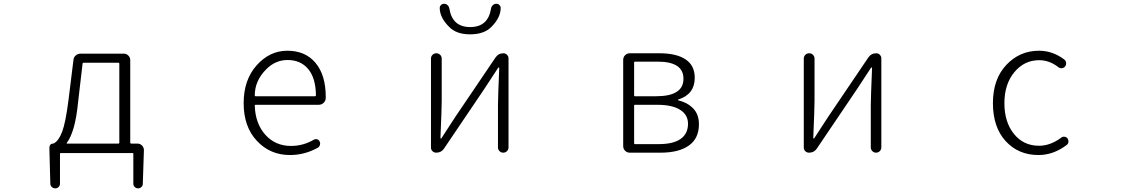

<svg xmlns="http://www.w3.org/2000/svg" viewBox="-20 -819 6040 1030"><path d="M427.7 -482.4Q423.8 -482.4 422.9 -477.5L399.4 -275.4Q390.6 -186.5 375 -133.3Q359.4 -80.1 337.9 -51.8Q335.9 -48.8 339.8 -48.8H615.2Q620.1 -48.8 620.1 -52.7V-477.5Q620.1 -482.4 615.2 -482.4ZM678.7 -52.7Q678.7 -48.8 683.6 -48.8H716.8Q731.4 -48.8 741.7 -38.6Q752 -28.3 752 -13.7L746.1 167Q746.1 176.8 738.8 184.1Q731.4 191.4 720.7 191.4Q710 191.4 702.6 184.1Q695.3 176.8 695.3 167V5.9Q695.3 2 691.4 2H305.7Q301.8 2 301.8 5.9V166Q301.8 176.8 294.4 184.1Q287.1 191.4 276.4 191.4Q265.6 191.4 257.8 184.1Q250 176.8 250 166L245.1 -13.7V-29.3Q245.1 -37.1 250.5 -43Q255.9 -48.8 264.6 -48.8Q266.6 -48.8 268.6 -49.8Q294.9 -63.5 313.5 -112.3Q332 -161.1 347.7 -284.2L374 -497.1Q375 -511.7 386.2 -521.5Q397.5 -531.2 412.1 -531.2H644.5Q658.2 -531.2 668.5 -521Q678.7 -510.7 678.7 -497.1Z M1535.2 12.7Q1429.7 12.7 1358.4 -63Q1287.1 -138.7 1287.1 -265.6Q1287.1 -390.6 1356.9 -468.8Q1426.8 -546.9 1521.5 -546.9Q1618.2 -546.9 1672.9 -481.4Q1727.5 -416 1727.5 -298.8Q1727.5 -294.9 1727.5 -292Q1726.6 -277.3 1715.8 -267.1Q1705.1 -256.8 1689.5 -256.8H1350.6Q1346.7 -256.8 1346.7 -252.9Q1349.6 -156.2 1403.3 -96.2Q1457 -36.1 1541 -36.1Q1606.4 -36.1 1663.1 -69.3Q1670.9 -74.2 1680.7 -71.8Q1690.4 -69.3 1694.3 -60.5Q1699.2 -51.8 1696.3 -41.5Q1693.4 -31.2 1684.6 -26.4Q1614.3 12.7 1535.2 12.7ZM1346.7 -306.6Q1346.7 -302.7 1350.6 -302.7H1669.9Q1674.8 -302.7 1674.8 -307.6Q1674.8 -307.6 1674.8 -307.6Q1673.8 -400.4 1633.3 -448.7Q1592.8 -497.1 1522.5 -497.1Q1456.1 -497.1 1406.2 -445.3Q1346.7 -384.8 1346.7 -306.6Z M2320.3 0Q2308.6 0 2300.3 -7.8Q2292 -15.6 2292 -27.3V-504.9Q2292 -516.6 2300.3 -524.9Q2308.6 -533.2 2320.8 -533.2Q2333 -533.2 2341.3 -524.9Q2349.6 -516.6 2349.6 -504.9V-276.4Q2349.6 -240.2 2342.8 -78.1Q2342.8 -76.2 2345.2 -76.2Q2347.7 -76.2 2348.6 -78.1Q2359.4 -94.7 2385.7 -135.3Q2412.1 -175.8 2422.9 -192.4L2637.7 -509.8Q2653.3 -533.2 2680.7 -533.2Q2692.4 -533.2 2700.2 -524.9Q2708 -516.6 2708 -505.9V-28.3Q2708 -16.6 2699.7 -8.3Q2691.4 0 2679.7 0Q2668 0 2659.7 -8.3Q2651.4 -16.6 2651.4 -28.3V-255.9Q2651.4 -293 2658.2 -454.1Q2658.2 -457 2655.8 -457Q2653.3 -457 2652.3 -455.1Q2636.7 -431.6 2578.1 -341.8L2362.3 -22.5Q2347.7 0 2320.3 0ZM2502 -634.8Q2427.7 -634.8 2389.6 -674.8Q2338.9 -724.6 2338.9 -777.3Q2338.9 -785.2 2344.7 -791Q2351.6 -798.8 2362.3 -798.8Q2373 -798.8 2380.9 -791.5Q2388.7 -784.2 2390.6 -773.4Q2406.2 -673.8 2502.4 -673.8Q2598.6 -673.8 2614.3 -773.4Q2616.2 -784.2 2624 -791.5Q2631.8 -798.8 2642.6 -798.8Q2653.3 -798.8 2660.2 -791Q2666 -785.2 2666 -777.3Q2666 -724.6 2616.2 -674.8Q2577.1 -634.8 2502 -634.8Z M3358.4 0Q3343.8 0 3333.5 -10.3Q3323.2 -20.5 3323.2 -35.2V-498Q3323.2 -512.7 3333.5 -522.9Q3343.8 -533.2 3358.4 -533.2H3518.6Q3608.4 -533.2 3657.7 -500.5Q3707 -467.8 3707 -401.4Q3707 -313.5 3619.1 -285.2Q3617.2 -285.2 3617.2 -283.2Q3617.2 -281.2 3620.1 -280.3Q3667 -269.5 3698.2 -237.8Q3729.5 -206.1 3729.5 -152.3Q3729.5 -76.2 3675.3 -38.1Q3621.1 0 3524.4 0ZM3381.8 -307.6Q3381.8 -302.7 3385.7 -302.7H3500Q3646.5 -302.7 3646.5 -396.5Q3646.5 -488.3 3508.8 -488.3H3385.7Q3381.8 -488.3 3381.8 -483.4ZM3381.8 -50.8Q3381.8 -45.9 3385.7 -45.9H3514.6Q3591.8 -45.9 3631.3 -73.7Q3670.9 -101.6 3670.9 -155.3Q3670.9 -203.1 3628.4 -230Q3585.9 -256.8 3506.8 -256.8H3385.7Q3381.8 -256.8 3381.8 -252.9Z M4320.3 0Q4308.6 0 4300.3 -7.8Q4292 -15.6 4292 -27.3V-504.9Q4292 -516.6 4300.3 -524.9Q4308.6 -533.2 4320.8 -533.2Q4333 -533.2 4341.3 -524.9Q4349.6 -516.6 4349.6 -504.9V-276.4Q4349.6 -240.2 4342.8 -78.1Q4342.8 -76.2 4345.2 -76.2Q4347.7 -76.2 4348.6 -78.1Q4359.4 -94.7 4385.7 -135.3Q4412.1 -175.8 4422.9 -192.4L4637.7 -509.8Q4653.3 -533.2 4680.7 -533.2Q4692.4 -533.2 4700.2 -524.9Q4708 -516.6 4708 -505.9V-28.3Q4708 -16.6 4699.7 -8.3Q4691.4 0 4679.7 0Q4668 0 4659.7 -8.3Q4651.4 -16.6 4651.4 -28.3V-255.9Q4651.4 -293 4658.2 -454.1Q4658.2 -457 4655.8 -457Q4653.3 -457 4652.3 -455.1Q4636.7 -431.6 4578.1 -341.8L4362.3 -22.5Q4347.7 0 4320.3 0Z M5550.8 12.7Q5443.4 12.7 5375 -62Q5306.6 -136.7 5306.6 -265.6Q5306.6 -394.5 5378.4 -470.7Q5450.2 -546.9 5553.7 -546.9Q5627.9 -546.9 5690.4 -499Q5698.2 -492.2 5699.2 -481.4Q5700.2 -470.7 5693.4 -461.9Q5686.5 -454.1 5676.3 -453.1Q5666 -452.1 5657.2 -459Q5609.4 -496.1 5554.7 -496.1Q5474.6 -496.1 5421.4 -431.6Q5368.2 -367.2 5368.2 -265.6Q5368.2 -164.1 5419.4 -100.6Q5470.7 -37.1 5553.7 -37.1Q5615.2 -37.1 5673.8 -81.1Q5681.6 -86.9 5691.4 -85.4Q5701.2 -84 5707 -76.2Q5711.9 -69.3 5711.9 -60.5Q5711.9 -47.9 5702.1 -41Q5630.9 12.7 5550.8 12.7Z"/></svg>

Font: Gen Jyuu Gothic L Monospace Light
Style: Regular
Weight: 300
Designer: [Source Han Sans]
Ryoko NISHIZUKA  (kana & ideographs); Paul D. Hunt (Latin, Greek & Cyrillic); Wenlong ZHANG  (bopomofo
Version: Version 1.002.20150607